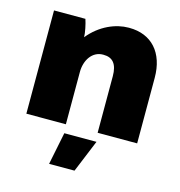

<svg xmlns="http://www.w3.org/2000/svg" viewBox="-109 -630 874 934"><g transform="rotate(15 328.0 -163.0)"><path d="M52 0H251V-263C251 -324 285 -374 338 -374H341C387 -374 411 -346 411 -285V0H610V-330C610 -456 541 -533 428 -533H425C361 -533 284 -502 227 -432C227 -454 218 -497 210 -520H52ZM222 207H350L417 44H255Z"/></g></svg>

Font: Fixel Display Black
Style: Regular
Weight: 900
Designer: AlfaBravo + MacPaw
Foundry: Kyrylo Tkachov, Marchela Mozhyna, Serhii Makarenko, Maria Weinstein, Zakhar Kryvoshyya
Version: Version 1.211